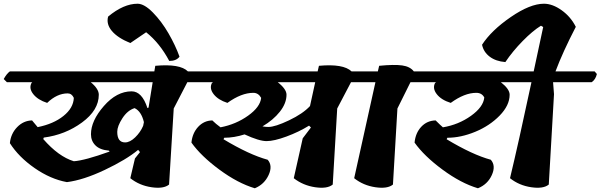

<svg xmlns="http://www.w3.org/2000/svg" viewBox="-41 -1008 3222 1030"><path d="M322 -507Q265 -507 212 -456Q162 -472 137.5 -503Q113 -534 128 -563L132 -567H-4L-21 -584Q-5 -613 12 -625H787L792 -655Q925 -667 967 -625H1116L1128 -611Q1121 -581 1100 -567H964L891 -426L866 -18Q837 6 772 -3.5Q707 -13 658 -52L683 -158L710 -192L700 -204Q636 -151 521 -96.5Q406 -42 318 -31Q230 -47 144.5 -106.5Q59 -166 12 -240Q17 -291 51 -326Q85 -361 131 -362L161 -326Q246 -343 299.5 -386Q353 -429 355 -483Q344 -507 322 -507ZM588 -301Q588 -244 630 -244Q656 -244 684 -271Q712 -298 727 -333L731 -353Q717 -411 681 -428Q643 -416 615.5 -373.5Q588 -331 588 -301ZM489 -500Q489 -417 399 -351Q309 -285 194 -270L191 -262Q273 -168 355 -143Q414 -147 547 -195L543 -200Q495 -204 471 -228Q447 -252 447 -288Q447 -360 516 -439Q585 -518 665 -518Q721 -518 750 -428L756 -431L778 -567H446Q489 -531 489 -500Z M697 -988Q733 -988 779.5 -940.5Q826 -893 863 -829Q900 -765 922 -704Q905 -681 867 -681Q816 -777 743 -835L658 -777Q590 -805 559 -842Q528 -879 539 -919Q622 -988 697 -988Z M1271 -287Q1215 -269 1162 -269L1158 -261Q1296 -178 1395 -151Q1423 -119 1400 -69Q1377 -19 1326 2Q1235 -25 1136 -98Q1037 -171 986 -243Q991 -294 1022 -327.5Q1053 -361 1098 -362Q1116 -344 1142 -325Q1225 -341 1290 -387.5Q1355 -434 1360 -483Q1345 -510 1318 -510Q1254 -510 1179 -456Q1129 -472 1105 -503Q1081 -534 1096 -563L1102 -567H969L952 -584Q968 -613 985 -625H1663L1670 -655Q1801 -667 1845 -625H1990L2002 -611Q1995 -581 1974 -567H1842L1768 -426L1744 -18Q1715 6 1650 -3.5Q1585 -13 1535 -52L1583 -266L1627 -324L1617 -334Q1562 -300 1495.5 -275.5Q1429 -251 1389 -251Q1349 -251 1271 -287ZM1496 -500Q1496 -454 1460.5 -409Q1425 -364 1367 -330Q1383 -327 1399 -327Q1435 -327 1509.5 -362.5Q1584 -398 1622 -439L1650 -567H1449Q1496 -530 1496 -500Z M2314 -625 2326 -611Q2319 -581 2298 -567H2161L2091 -426L2067 -18Q2038 6 1973 -3.5Q1908 -13 1859 -52L1973 -567H1842L1824 -584Q1839 -612 1858 -625H1986L1993 -655Q2074 -663 2116.5 -657Q2159 -651 2179 -625Z M2693 -500Q2693 -443 2639.5 -388Q2586 -333 2508.5 -301Q2431 -269 2359 -269L2355 -261Q2493 -178 2592 -151Q2620 -119 2597.5 -69Q2575 -19 2523 2Q2432 -25 2333 -98Q2234 -171 2183 -243Q2188 -295 2219 -328Q2250 -361 2296 -362Q2321 -337 2335 -325Q2419 -339 2485.5 -386.5Q2552 -434 2557 -485Q2544 -510 2514 -510Q2451 -510 2377 -456Q2326 -472 2302 -503Q2278 -534 2293 -563L2299 -567H2166L2149 -584Q2165 -613 2182 -625H2826L2838 -611Q2831 -581 2810 -567H2646Q2693 -530 2693 -500Z M2877 -988Q2923 -988 2972 -953Q3021 -918 3048 -864Q2978 -729 2939 -625H3149L3161 -611Q3154 -581 3133 -567H2926L2931 -503L2903 -18Q2874 6 2809 -3.5Q2744 -13 2695 -52Q2740 -239 2810 -567H2678L2660 -584Q2675 -612 2694 -625H2822Q2833 -676 2873 -863L2861 -870Q2817 -843 2763 -788Q2709 -733 2670 -675Q2619 -679 2586 -704Q2553 -729 2545 -768Q2595 -845 2699 -916.5Q2803 -988 2877 -988Z"/></svg>

Font: Tillana
Style: Bold
Weight: 700
Designer: Lipi Raval (Devanagari, Latin), Jonny Pinhorn (Latin)
Foundry: Indian Type Foundry
Version: Version 2.002;PS 1.0;hotconv 1.0.79;makeotf.lib2.5.61930; tt